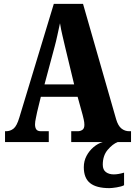

<svg xmlns="http://www.w3.org/2000/svg" viewBox="-20 -734 697 992"><path d="M6 0V-56H11Q33 -56 50 -69.5Q67 -83 80 -127L258 -714H409L580 -118Q590 -84 607.5 -70Q625 -56 648 -56H657V0H348V-56H382Q395 -56 405.5 -63Q416 -70 416 -89Q416 -102 412.5 -117Q409 -132 407 -140L381 -234H191L172 -156Q170 -144 165.5 -124.5Q161 -105 161 -91Q161 -75 167.5 -65.5Q174 -56 192 -56H232V0ZM210 -298H363L317 -489Q310 -520 302.5 -551Q295 -582 290 -614Q283 -583 276.5 -552Q270 -521 262 -492ZM545 238Q478 238 445.5 212Q413 186 413 130Q413 98 427 71.5Q441 45 463.5 26Q486 7 511 0H588Q562 10 536.5 40Q511 70 511 117Q511 143 527 155Q543 167 568 167Q591 167 621 158V223Q608 230 583 234Q558 238 545 238Z"/></svg>

Font: Noto Serif Lao ExtraCondensed Black
Style: Regular
Weight: 900
Width: 2
Designer: Monotype Design Team
Foundry: Monotype Imaging Inc.
Version: Version 2.003; ttfautohint (v1.8.4.7-5d5b)